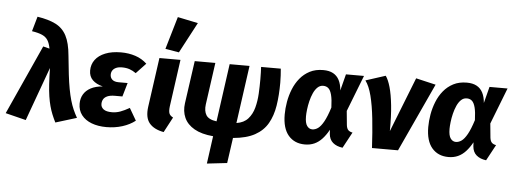

<svg xmlns="http://www.w3.org/2000/svg" viewBox="-89 -1030 3843 1435"><g transform="rotate(5 1832.0 -312.0)"><path d="M114.3 -648.5 146 -759.8Q229.8 -747.1 283.3 -720.1Q336.8 -693 365.1 -638.9Q393.4 -584.8 401.7 -490.4Q409.4 -411.5 416.6 -350.5Q423.8 -289.5 432.5 -242.9Q441.2 -196.4 451.7 -159.4Q462.2 -122.5 475.6 -92Q488.9 -61.6 505.6 -32.4L347.4 16.2Q332.4 -13.7 320.8 -42.3Q309.2 -70.8 300.7 -102.6Q292.1 -134.3 286 -173.9Q279.9 -213.4 276.7 -265.3Q273.4 -317.3 272 -386L125.6 17.2L-28.1 -21.1L207.9 -542.2L255.9 -530Q248.6 -569.5 234.3 -592.3Q220 -615.2 192 -628Q164 -640.8 114.3 -648.5Z M730.1 17.2Q667.2 17.2 619 -1.1Q570.8 -19.5 543.4 -54.8Q516 -90.1 516 -140.3Q516 -179.8 534.1 -210.3Q552.1 -240.8 587.7 -259.8Q623.3 -278.9 677.1 -283.3Q627.6 -295.3 600.1 -322.6Q572.7 -349.9 572.7 -393.5Q572.7 -439.3 598.5 -474.3Q624.4 -509.3 673.6 -529Q722.8 -548.8 792.5 -548.8Q849.4 -548.8 899.5 -532.3Q949.6 -515.8 986.4 -480.7L913.7 -403.7Q889.7 -420.7 865 -429.2Q840.3 -437.7 807.5 -437.7Q782.8 -437.7 765 -430Q747.2 -422.2 738 -408.6Q728.7 -395 728.7 -376.5Q728.7 -353.2 744.8 -338.9Q760.8 -324.7 792.8 -324.7H860L829.9 -221.4H773.6Q738.5 -221.4 717.5 -212.1Q696.5 -202.8 687.6 -187.3Q678.7 -171.8 678.7 -152.3Q678.7 -127.7 699 -112.4Q719.3 -97.1 761.5 -97.1Q793.7 -97.1 824 -108Q854.2 -118.9 892.9 -140.9L945.9 -49.7Q905.6 -18.1 849.6 -0.4Q793.6 17.2 730.1 17.2Z M1080.5 -531.6H1238.5L1189.4 -179Q1185 -143.2 1191.4 -126.1Q1197.8 -108.9 1220.8 -97.3L1160.1 16.9Q1086.4 3.5 1052 -38.3Q1017.5 -80.2 1028.8 -162ZM1119.2 -604 1191 -848.4 1343.9 -816.8 1221.9 -586.5Z M1996.4 -427.1Q1996.4 -332.3 1984.1 -254.6Q1971.8 -176.8 1938.7 -119.3Q1905.6 -61.7 1843.1 -27.4Q1780.6 7 1680.3 15.6L1653.3 206L1502.5 223.2L1531.1 15.6Q1443.5 8 1389.4 -23Q1335.3 -54 1313.5 -102.8Q1291.7 -151.7 1300.1 -211.4L1345.4 -531.6H1500.1L1456.1 -217Q1449.4 -167.2 1468.5 -136.1Q1487.6 -105.1 1547 -97.4L1607.4 -531.6H1756.6L1696.1 -97.8Q1752 -106.4 1782.8 -141.1Q1813.6 -175.8 1826.9 -225.8Q1840.2 -275.7 1843.1 -331.4Q1845.9 -387.2 1845.9 -438.8Q1845.9 -466.4 1845.1 -490.3Q1844.3 -514.2 1843.3 -531.6H1991.1Q1993.1 -507.3 1994.8 -481.3Q1996.4 -455.2 1996.4 -427.1Z M2308.8 -548.8Q2353.2 -548.8 2382.7 -532.8Q2412.3 -516.8 2428.5 -485.5Q2444.7 -454.3 2448.3 -408.3L2480 -531.6H2615.4L2509.7 -259.8L2519.9 -154.6Q2522.9 -129.4 2533.8 -117.9Q2544.7 -106.4 2566.7 -102.3L2502.3 16.9Q2457.3 11.3 2429.7 -12.1Q2402.1 -35.5 2398.5 -78.5L2396.9 -108.7Q2374.6 -68.3 2348.5 -39.9Q2322.3 -11.4 2290.5 2.9Q2258.6 17.2 2219.5 17.2Q2141.2 17.2 2095.6 -36Q2050 -89.3 2050 -193.2Q2050 -238.8 2058.6 -288.3Q2067.3 -337.8 2085.9 -384.1Q2104.5 -430.4 2134.8 -467.4Q2165.1 -504.4 2208 -526.6Q2250.9 -548.8 2308.8 -548.8ZM2318.4 -431.5Q2294.2 -431.5 2276 -414.1Q2257.8 -396.7 2245.2 -368.6Q2232.6 -340.5 2224.7 -307.8Q2216.8 -275.2 2213.3 -244.8Q2209.7 -214.5 2209.7 -193.3Q2209.7 -142.7 2225.4 -121.4Q2241 -100 2264.7 -100Q2286.4 -100 2307.4 -114.7Q2328.4 -129.4 2349.8 -167.6Q2371.2 -205.8 2393 -274.9Q2391 -335.6 2382.1 -369.7Q2373.2 -403.7 2357.7 -417.6Q2342.2 -431.5 2318.4 -431.5Z M2628.7 -499.2 2777.2 -547.1Q2797.2 -519 2812.5 -465.5Q2827.7 -412 2836.3 -331.1Q2844.9 -250.2 2843.8 -137.5L3005.2 -547.8L3154.1 -513.1L2917.1 0H2721.8Q2715.3 -121 2704.7 -219.4Q2694.1 -317.7 2675.9 -389.1Q2657.7 -460.5 2628.7 -499.2Z M3385.8 -548.8Q3430.2 -548.8 3459.7 -532.8Q3489.3 -516.8 3505.5 -485.5Q3521.7 -454.3 3525.3 -408.3L3557 -531.6H3692.4L3586.7 -259.8L3596.9 -154.6Q3599.9 -129.4 3610.8 -117.9Q3621.7 -106.4 3643.7 -102.3L3579.3 16.9Q3534.3 11.3 3506.7 -12.1Q3479.1 -35.5 3475.5 -78.5L3473.9 -108.7Q3451.6 -68.3 3425.5 -39.9Q3399.3 -11.4 3367.5 2.9Q3335.6 17.2 3296.5 17.2Q3218.2 17.2 3172.6 -36Q3127 -89.3 3127 -193.2Q3127 -238.8 3135.6 -288.3Q3144.3 -337.8 3162.9 -384.1Q3181.5 -430.4 3211.8 -467.4Q3242.1 -504.4 3285 -526.6Q3327.9 -548.8 3385.8 -548.8ZM3395.4 -431.5Q3371.2 -431.5 3353 -414.1Q3334.8 -396.7 3322.2 -368.6Q3309.6 -340.5 3301.7 -307.8Q3293.8 -275.2 3290.3 -244.8Q3286.7 -214.5 3286.7 -193.3Q3286.7 -142.7 3302.4 -121.4Q3318 -100 3341.7 -100Q3363.4 -100 3384.4 -114.7Q3405.4 -129.4 3426.8 -167.6Q3448.2 -205.8 3470 -274.9Q3468 -335.6 3459.1 -369.7Q3450.2 -403.7 3434.7 -417.6Q3419.2 -431.5 3395.4 -431.5Z"/></g></svg>

Font: Fira Sans Variable
Style: Italic
Weight: 397
Italic angle: -8°
Designer: Carrois Corporate & Edenspiekermann AG
Foundry: Carrois Corporate GbR & Edenspiekermann AG
Version: Version 4.202